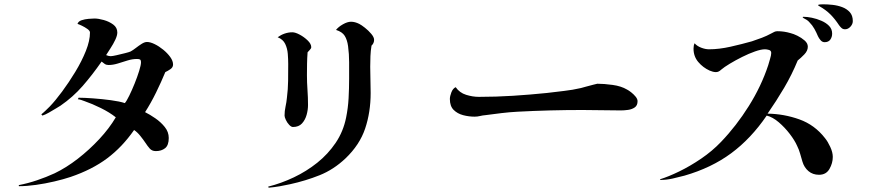

<svg xmlns="http://www.w3.org/2000/svg" viewBox="-20 -832 4040 892"><path d="M784 -532Q784 -519 771.5 -510.5Q759 -502 748 -497Q729 -451 705 -402Q681 -353 654 -311Q676 -300 701.5 -282.5Q727 -265 745.5 -242Q764 -219 764 -191Q764 -157 747 -143.5Q730 -130 704 -130Q686 -130 675.5 -142Q665 -154 656 -168Q646 -183 632 -200.5Q618 -218 603 -228Q548 -149 478 -96.5Q408 -44 308 -10Q275 1 232.5 11Q190 21 147 27Q104 33 68 33L67 28Q109 20 152 5.5Q195 -9 234 -27Q288 -53 341.5 -94.5Q395 -136 441.5 -186Q488 -236 518 -287Q489 -310 448.5 -330Q408 -350 373 -362Q365 -365 357.5 -367.5Q350 -370 342 -371L345 -378Q371 -378 412.5 -375Q454 -372 495 -366.5Q536 -361 560 -353Q568 -362 580.5 -387.5Q593 -413 605.5 -444Q618 -475 626.5 -502.5Q635 -530 635 -542Q635 -553 630.5 -555.5Q626 -558 616 -558Q595 -558 572.5 -551Q550 -544 527.5 -537Q505 -530 484 -530Q474 -530 466.5 -535Q459 -540 452 -546Q409 -484 364 -432.5Q319 -381 261 -341Q256 -338 240.5 -328.5Q225 -319 207.5 -309Q190 -299 177 -295L172 -301Q179 -306 191 -317.5Q203 -329 211 -337Q237 -364 268.5 -406.5Q300 -449 330 -498.5Q360 -548 379 -595.5Q398 -643 398 -681Q398 -689 386 -697.5Q374 -706 360.5 -712.5Q347 -719 340 -721Q344 -733 359 -738Q374 -743 391.5 -744.5Q409 -746 419 -746Q437 -746 462 -739Q487 -732 506 -718Q525 -704 525 -681Q525 -667 515.5 -647Q506 -627 493.5 -608Q481 -589 473 -576Q485 -571 494 -571Q502 -571 521.5 -575.5Q541 -580 561 -585Q581 -590 587 -593Q598 -599 611.5 -609.5Q625 -620 638.5 -628.5Q652 -637 663 -637Q678 -637 698.5 -627Q719 -617 738.5 -601Q758 -585 771 -567Q784 -549 784 -532Z M1426 -613Q1426 -607 1419.5 -600.5Q1413 -594 1409 -589Q1407 -563 1406.5 -536Q1406 -509 1406 -483Q1406 -449 1408.5 -414Q1411 -379 1411 -344Q1411 -322 1404.5 -298.5Q1398 -275 1383 -258.5Q1368 -242 1341 -242Q1333 -242 1323.5 -252Q1314 -262 1308 -275Q1302 -288 1302 -295Q1302 -316 1306.5 -336.5Q1311 -357 1313 -378Q1318 -417 1318.5 -456.5Q1319 -496 1319 -535Q1319 -557 1317 -582Q1315 -607 1305 -628Q1295 -649 1270 -659Q1285 -670 1302.5 -676Q1320 -682 1338 -682Q1352 -682 1372.5 -671Q1393 -660 1409.5 -644Q1426 -628 1426 -613ZM1718 -647Q1718 -631 1706 -620Q1702 -596 1701 -571.5Q1700 -547 1700 -522Q1700 -491 1701 -461Q1702 -431 1702 -400Q1702 -311 1676.5 -235Q1651 -159 1585 -96Q1530 -44 1465 -18Q1400 8 1327 24Q1305 29 1279 33.5Q1253 38 1228 40L1226 35Q1286 20 1345 -8Q1404 -36 1454 -76Q1504 -116 1539.5 -168.5Q1575 -221 1588 -286Q1597 -330 1599.5 -376Q1602 -422 1602 -467Q1602 -505 1602 -543Q1602 -581 1597 -618Q1593 -647 1581.5 -665.5Q1570 -684 1541 -693Q1552 -707 1573 -719Q1594 -731 1611 -731Q1629 -731 1649 -721Q1659 -716 1675.5 -703Q1692 -690 1705 -674.5Q1718 -659 1718 -647Z M2942 -362Q2942 -342 2929 -333Q2916 -324 2898 -321.5Q2880 -319 2865 -319Q2820 -319 2775 -320Q2730 -321 2685 -321Q2610 -321 2534.5 -319Q2459 -317 2384 -313Q2347 -311 2309.5 -306.5Q2272 -302 2235 -297Q2222 -296 2210 -293Q2198 -290 2185 -290Q2158 -290 2131.5 -297Q2105 -304 2087.5 -321.5Q2070 -339 2070 -372Q2070 -385 2077 -403Q2084 -421 2097 -427Q2115 -401 2145.5 -391.5Q2176 -382 2205 -382Q2284 -382 2363 -387Q2442 -392 2520 -400Q2560 -405 2600 -409.5Q2640 -414 2679 -423Q2685 -425 2702.5 -429.5Q2720 -434 2736.5 -438.5Q2753 -443 2755 -443Q2786 -443 2826 -437.5Q2866 -432 2893 -416Q2901 -412 2912.5 -403Q2924 -394 2933 -383Q2942 -372 2942 -362Z M3849 -103Q3849 -74 3833.5 -47Q3818 -20 3785 -20Q3756 -20 3736 -37Q3716 -54 3708 -81Q3702 -101 3697 -119Q3692 -137 3683 -155Q3672 -180 3649 -210Q3626 -240 3598 -264Q3570 -288 3542 -295Q3469 -188 3377 -120Q3285 -52 3160 -16Q3134 -9 3105 -2.5Q3076 4 3048 4L3046 1Q3085 -11 3135.5 -35.5Q3186 -60 3237.5 -95Q3289 -130 3330 -173Q3401 -247 3459 -339.5Q3517 -432 3549 -529Q3552 -540 3557.5 -558Q3563 -576 3563 -586Q3563 -597 3552.5 -600Q3542 -603 3534 -603Q3516 -603 3487.5 -593Q3459 -583 3428 -567.5Q3397 -552 3370.5 -536Q3344 -520 3330 -508Q3325 -503 3319 -500Q3313 -497 3306 -497Q3299 -497 3291.5 -499Q3284 -501 3277 -504Q3246 -518 3224 -544Q3202 -570 3202 -606Q3202 -621 3207 -631Q3218 -618 3237.5 -610.5Q3257 -603 3274 -603Q3321 -603 3374 -615Q3427 -627 3473 -640Q3497 -648 3519.5 -656.5Q3542 -665 3564 -677Q3571 -681 3577.5 -684Q3584 -687 3592 -687Q3623 -687 3653 -678Q3666 -675 3684.5 -666Q3703 -657 3718 -644Q3733 -631 3733 -615Q3733 -596 3716.5 -579Q3700 -562 3686 -551Q3659 -485 3623 -424Q3587 -363 3546 -304Q3622 -303 3693.5 -277.5Q3765 -252 3813 -190Q3826 -174 3837.5 -149Q3849 -124 3849 -103ZM3846 -676Q3846 -660 3837.5 -648Q3829 -636 3811 -636Q3800 -636 3792 -645.5Q3784 -655 3780 -664Q3773 -681 3763.5 -698Q3754 -715 3740 -729Q3735 -735 3728 -739.5Q3721 -744 3713 -748Q3712 -749 3710.5 -750Q3709 -751 3709 -752Q3709 -754 3713 -754Q3730 -754 3752 -749.5Q3774 -745 3796 -735.5Q3818 -726 3832 -711.5Q3846 -697 3846 -676ZM3942 -734Q3942 -720 3931 -708Q3920 -696 3906 -696Q3896 -696 3889.5 -702Q3883 -708 3878 -715Q3859 -744 3838 -765Q3817 -786 3787 -803Q3786 -804 3783.5 -805Q3781 -806 3781 -808Q3781 -811 3791.5 -811.5Q3802 -812 3804 -812Q3824 -812 3847.5 -809.5Q3871 -807 3892.5 -799Q3914 -791 3928 -775.5Q3942 -760 3942 -734Z"/></svg>

Font: Kaisei Tokumin Medium
Style: Regular
Weight: 500
Designer: Font-Kai, 金井和夫
Foundry: KAZUO KANAI
Version: Version 5.003